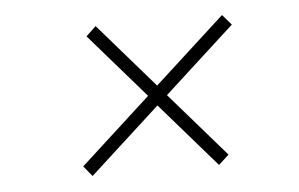

<svg xmlns="http://www.w3.org/2000/svg" viewBox="-34 -554 633 407"><g transform="rotate(-5 282.0 -350.0)"><path d="M130 -214 280 -351 161 -488 182 -508 301 -371 451 -508 470 -486 320 -349 439 -212 417 -192 298 -329 148 -192Z"/></g></svg>

Font: Montserrat Thin ExtraLight
Style: Italic
Weight: 250
Italic angle: -11.3°
Version: Version 9.000